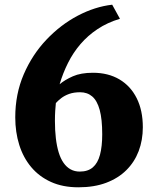

<svg xmlns="http://www.w3.org/2000/svg" viewBox="-20 -781 661 818"><path d="M314 17Q247.5 17 197.2 -5.8Q147 -28.5 113 -69Q79 -109.5 62 -163.8Q45 -218 45 -281Q45 -380.5 81.2 -464.5Q117.5 -548.5 177.8 -612Q238 -675.5 311 -714Q384 -752.5 458 -761L491 -701Q437.5 -685 395.8 -657.2Q354 -629.5 322.8 -593Q291.5 -556.5 269.8 -513Q248 -469.5 234 -422Q256.5 -441 290.5 -456Q324.5 -471 376 -471Q441 -471 488.8 -442.8Q536.5 -414.5 562.5 -362.5Q588.5 -310.5 588.5 -239Q588.5 -184 570.8 -137.2Q553 -90.5 518.2 -56Q483.5 -21.5 432.2 -2.2Q381 17 314 17ZM321.5 -388Q294.5 -388 274.5 -380.8Q254.5 -373.5 240.8 -362.8Q227 -352 218 -342Q216.5 -326.5 215.2 -308.2Q214 -290 214 -266Q214 -225.5 218 -191.8Q222 -158 230 -131.8Q238 -105.5 250.8 -87.2Q263.5 -69 280.8 -59.5Q298 -50 320 -50Q354.5 -50 375.5 -68Q396.5 -86 406 -121.5Q415.5 -157 415.5 -209Q415.5 -273 404.8 -312.5Q394 -352 373 -370Q352 -388 321.5 -388Z"/></svg>

Font: Merriweather Light 18pt Black
Style: Regular
Weight: 900
Version: Version 2.100